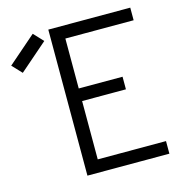

<svg xmlns="http://www.w3.org/2000/svg" viewBox="-265 -908 980 1016"><g transform="rotate(-15 225.0 -400.0)"><path d="M89.5 0V-800H538.5V-731H112.5L164.5 -783V-410.5L112.5 -457.5H404.5V-388.5H112.5L164.5 -435.5V-22L117.5 -69H538.5V0ZM-100 -614 -149.5 -666.5 4 -800 53.5 -747.5Z"/></g></svg>

Font: Victor Mono Thin
Style: Regular
Weight: 100
Monospace: yes
Designer: Rune Bjørnerås
Version: Version 1.561;gftools[0.9.30]